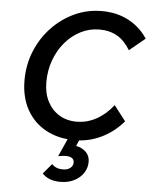

<svg xmlns="http://www.w3.org/2000/svg" viewBox="-63 -783 865 1095"><g transform="rotate(5 369.0 -235.5)"><path d="M595 -203 662 -116Q607 -52 535.5 -18Q464 16 386 16Q290 16 219 -23Q148 -62 109 -133Q70 -204 70 -300Q70 -389 102 -467Q134 -545 190 -604Q246 -663 319 -697Q392 -731 475 -731Q561 -731 628 -696Q695 -661 738 -596L648 -522Q616 -575 573 -600Q530 -625 471 -625Q414 -625 364 -599.5Q314 -574 276 -529.5Q238 -485 216.5 -426Q195 -367 195 -300Q195 -237 219 -190Q243 -143 286 -116.5Q329 -90 386 -90Q445 -90 498.5 -119Q552 -148 595 -203ZM220 221 269 163Q292 188 331 188Q358 188 374 175.5Q390 163 390 143Q390 110 341 110Q326 110 299 115L355 -10H421L396 48Q432 55 453.5 77Q475 99 475 132Q475 168 455.5 197Q436 226 402 243Q368 260 324 260Q256 260 220 221Z"/></g></svg>

Font: Wix Madefor Text SemiBold
Style: Italic
Weight: 600
Italic angle: -12°
Designer: Dalton Maag Ltd
Foundry: Dalton Maag Ltd
Version: Version 3.100